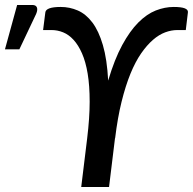

<svg xmlns="http://www.w3.org/2000/svg" viewBox="-121 -753 777 773"><path d="M61.5 -703Q64 -725 123.5 -725Q159.5 -725 192.2 -710.8Q225 -696.5 250.8 -662.5Q276.5 -628.5 293.2 -571.5Q310 -514.5 314.5 -428.5Q340 -514.5 371 -571.5Q402 -628.5 436 -662.5Q470 -696.5 506.2 -710.8Q542.5 -725 578.5 -725Q638.5 -725 635.5 -703L627 -632H592.5Q569 -632 544 -622.8Q519 -613.5 494.8 -592.5Q470.5 -571.5 447.2 -538Q424 -504.5 404.2 -456.2Q384.5 -408 368.5 -343.5Q352.5 -279 342.5 -196.5H342L318 0H206L230 -196.5Q240 -279 240 -343.5Q240 -408 232 -456.2Q224 -504.5 209.2 -538Q194.5 -571.5 175.2 -592.5Q156 -613.5 133.2 -622.8Q110.5 -632 87 -632H52.5ZM-101 -554.5 -52 -733H9Q23.5 -733 27.5 -723.2Q31.5 -713.5 24.5 -697L-43 -554.5Z"/></svg>

Font: Lato SemiBold
Style: Italic
Weight: 600
Italic angle: -7°
Designer: Lukasz Dziedzic with Adam Twardoch and Botio Nikoltchev
Foundry: tyPoland Lukasz Dziedzic
Version: Version 2.015; 2015-08-06; http://www.latofonts.com/